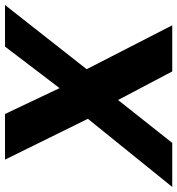

<svg xmlns="http://www.w3.org/2000/svg" viewBox="-9 -709 700 758"><g transform="rotate(-90 341.0 -330.0)"><path d="M700.2 -660.2 446.8 -337.9 620.1 0H438L325.2 -213.9L155.8 0H-18.1L251 -333L89.8 -660.2H270L372.1 -444.8L536.1 -660.2Z"/></g></svg>

Font: Human Sans Bold
Style: Italic
Weight: 700
Italic angle: -8°
Designer: Tim Radville
Foundry: Continuum
Version: Version 1.000;FEAKit 1.0